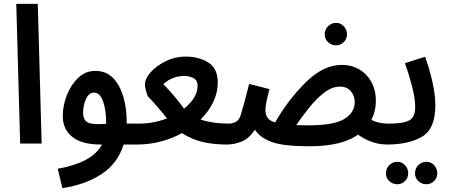

<svg xmlns="http://www.w3.org/2000/svg" viewBox="-20 -741 2321 991"><path d="M84 0 64 -721H175L195 0Z M686 5Q749 5 749 -51Q749 -103 695 -103H634Q635 -222 593 -298.5Q551 -375 474 -375Q423 -376 384.5 -340Q346 -304 325 -250Q304 -196 304 -142Q304 -74 353 -34.5Q402 5 500 5H506Q458 98 278 130L302 230Q422 212 505 157Q588 102 618 5ZM409 -160Q409 -198 424 -230.5Q439 -263 465 -263Q495 -263 511.5 -219.5Q528 -176 528 -102Q458 -96 433.5 -108.5Q409 -121 409 -160Z M1213 -50Q1213 -103 1160 -103Q1079 -103 1015 -124Q1057 -165 1080.5 -214Q1104 -263 1104 -315Q1104 -388 1055 -418.5Q1006 -449 937 -449Q884 -449 836 -425.5Q788 -402 758 -368.5Q728 -335 728 -304Q728 -294 734 -271Q740 -248 744 -243Q766 -220 790 -192.5Q814 -165 842 -130Q774 -103 696 -103L686 5Q750 5 809.5 -10.5Q869 -26 919 -54Q971 -21 1026.5 -8Q1082 5 1150 5Q1213 5 1213 -50ZM823 -307Q870 -349 932 -349Q958 -349 979 -337.5Q1000 -326 1000 -299Q1000 -237 930 -180Q905 -215 878 -246.5Q851 -278 823 -307Z M1920 -220Q1920 -302 1870.5 -354Q1821 -406 1744 -406Q1649 -406 1558 -316Q1467 -226 1400 -109Q1370 -118 1360 -134.5Q1350 -151 1350 -175Q1350 -204 1371 -281L1266 -308Q1235 -185 1221.5 -144Q1208 -103 1159 -103L1149 5Q1188 5 1226.5 -10Q1265 -25 1296 -72Q1322 -30 1383 -8Q1444 14 1577 14Q1752 14 1836 -52Q1920 -118 1920 -220ZM1735 -294Q1771 -294 1791 -270Q1811 -246 1811 -215Q1811 -159 1756.5 -126.5Q1702 -94 1571 -94Q1537 -94 1509 -95Q1538 -138 1575 -184.5Q1612 -231 1653 -262.5Q1694 -294 1735 -294ZM1978 5Q2041 5 2041 -51Q2041 -73 2027.5 -88Q2014 -103 1987 -103Q1925 -103 1883 -130L1807 -65Q1834 -36 1881.5 -15.5Q1929 5 1978 5ZM1715 -507Q1738 -507 1754.5 -523.5Q1771 -540 1771 -564Q1771 -588 1754.5 -605.5Q1738 -623 1715 -623Q1690 -623 1673 -605.5Q1656 -588 1656 -564Q1656 -540 1673 -523.5Q1690 -507 1715 -507Z M1978 5Q2088 5 2157.5 -35Q2227 -75 2227 -198Q2227 -256 2210 -327Q2193 -398 2174 -448L2070 -415Q2090 -360 2106.5 -296.5Q2123 -233 2123 -189Q2123 -136 2092.5 -119.5Q2062 -103 1988 -103ZM2181 210Q2204 210 2220.5 193.5Q2237 177 2237 154Q2237 129 2220.5 111.5Q2204 94 2181 94Q2156 94 2139 111.5Q2122 129 2122 154Q2122 177 2139 193.5Q2156 210 2181 210ZM2031 210Q2054 210 2070.5 193.5Q2087 177 2087 154Q2087 129 2070.5 111.5Q2054 94 2031 94Q2006 94 1989 111.5Q1972 129 1972 154Q1972 177 1989 193.5Q2006 210 2031 210Z"/></svg>

Font: Noto Sans Arabic UI ExtraCondensed Semi
Style: Regular
Weight: 600
Width: 3
Designer: Nadine Chahine - Monotype Design Team
Foundry: Monotype Imaging Inc.
Version: Version 1.900